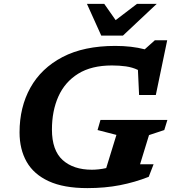

<svg xmlns="http://www.w3.org/2000/svg" viewBox="-20 -955 896 987"><path d="M452.5 -82.5Q468.5 -82.5 487.2 -84.5Q506 -86.5 526 -91L578.5 -261.5L481.5 -286.5L496.5 -338.5H840.5L824.5 -286.5L746 -260.5L700 -110.5H769.5L744.5 -46Q673.5 -18 596.5 -3Q519.5 12 429 12Q307.5 12 230.5 -23.5Q153.5 -59 117 -123.2Q80.5 -187.5 80.5 -274.5Q80.5 -404 136.2 -504.2Q192 -604.5 301.5 -661.8Q411 -719 572.5 -719Q657 -719 724 -701.5L776 -748H839.5L781 -466.5H695L689 -595.5Q661 -609 627.2 -613.8Q593.5 -618.5 555.5 -618.5Q450 -618.5 381.8 -576Q313.5 -533.5 280.2 -459.2Q247 -385 247 -289Q247 -182 302.2 -132.2Q357.5 -82.5 452.5 -82.5ZM785.5 -935 612 -772H500.5L427 -935H516L574.5 -851.5L684 -935Z"/></svg>

Font: Newsreader 6pt SemiBold
Style: Italic
Weight: 600
Italic angle: -17°
Designer: Hugues Gentile
Foundry: Production Type
Version: Version 1.003; ttfautohint (v1.8.3)